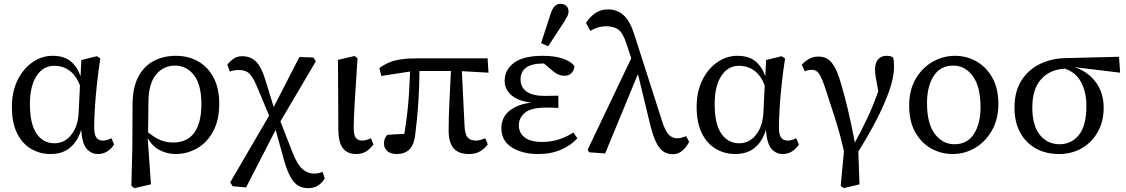

<svg xmlns="http://www.w3.org/2000/svg" viewBox="-20 -790 5872 1001"><path d="M136 -247Q136 -144 170.5 -93.5Q205 -43 264 -43Q316 -43 351 -86.5Q386 -130 390 -202L397 -345Q376 -398 341.5 -422.5Q307 -447 263 -447Q205 -447 170.5 -394Q136 -341 136 -247ZM243 13Q188 13 142 -14Q96 -41 69 -95.5Q42 -150 42 -233Q42 -312 71.5 -372Q101 -432 149.5 -465.5Q198 -499 254 -499Q312 -499 346.5 -472Q381 -445 400 -393L404 -477L485 -497L503 -485Q493 -422 485.5 -353Q478 -284 474.5 -224Q471 -164 471 -126Q471 -88 482.5 -72.5Q494 -57 517 -57Q530 -57 541 -61Q552 -65 561 -69L575 -37Q562 -16 540.5 -1.5Q519 13 490 13Q457 13 433 -13Q409 -39 403 -113Q386 -55 346.5 -21Q307 13 243 13Z M754 -262 752 -100Q784 -74 814.5 -60.5Q845 -47 882 -47Q957 -47 993.5 -99Q1030 -151 1030 -246Q1030 -349 991 -398.5Q952 -448 893 -448Q832 -448 793.5 -401Q755 -354 754 -262ZM665 179 670 -23 671 -242Q671 -331 700 -387.5Q729 -444 780 -471.5Q831 -499 897 -499Q963 -499 1014 -469.5Q1065 -440 1094 -384.5Q1123 -329 1123 -249Q1123 -164 1091.5 -105.5Q1060 -47 1008 -17Q956 13 895 13Q852 13 813 -7Q774 -27 750 -70L767 171L681 191Z M1193 181 1180 161 1383 -187 1324 -329Q1308 -368 1294 -389Q1280 -410 1264 -417.5Q1248 -425 1224 -425Q1211 -425 1200 -423Q1189 -421 1178 -417L1165 -453Q1179 -471 1198 -484Q1217 -497 1243 -497Q1288 -497 1317 -466.5Q1346 -436 1366 -365L1407 -232L1541 -493L1614 -490L1627 -471L1442 -157L1506 7Q1530 68 1557 91.5Q1584 115 1617 115Q1631 115 1641.5 112.5Q1652 110 1662 106L1673 140Q1660 163 1638.5 177Q1617 191 1588 191Q1537 191 1509 154.5Q1481 118 1461 46L1417 -113L1263 187Z M1838 13Q1790 13 1767 -18Q1744 -49 1744 -114L1742 -478L1829 -498L1844 -486Q1834 -338 1829 -251Q1824 -164 1824 -124Q1824 -86 1835 -71.5Q1846 -57 1868 -57Q1881 -57 1892.5 -61Q1904 -65 1914 -69L1927 -37Q1914 -18 1892 -2.5Q1870 13 1838 13Z M1968 -394 1958 -435Q1981 -452 2007 -463.5Q2033 -475 2070 -480.5Q2107 -486 2162 -486H2522L2527 -411L2388 -419L2402 -132Q2404 -89 2418.5 -73Q2433 -57 2461 -57Q2474 -57 2487 -61Q2500 -65 2510 -69L2523 -37Q2506 -15 2483 -1Q2460 13 2425 13Q2370 13 2344.5 -17.5Q2319 -48 2319 -109Q2319 -177 2323 -258.5Q2327 -340 2331 -420H2167Q2166 -333 2162 -271.5Q2158 -210 2153.5 -165Q2149 -120 2144 -82Q2137 -32 2113 -9.5Q2089 13 2048 13Q2017 13 1999.5 -2Q1982 -17 1982 -42Q1982 -58 1987 -68.5Q1992 -79 1999 -87Q2020 -89 2042.5 -90Q2065 -91 2088 -92Q2099 -155 2106.5 -230.5Q2114 -306 2118 -417Z M2786 13Q2703 13 2648.5 -21.5Q2594 -56 2594 -121Q2594 -180 2638 -214Q2682 -248 2752 -255Q2687 -261 2649 -291.5Q2611 -322 2611 -369Q2611 -426 2660 -462.5Q2709 -499 2809 -499Q2872 -499 2914 -484.5Q2956 -470 2975 -446Q2974 -426 2961 -410.5Q2948 -395 2923 -395Q2903 -395 2885 -404.5Q2867 -414 2843 -436L2816 -459H2813Q2694 -459 2694 -375Q2694 -335 2725.5 -312.5Q2757 -290 2821 -290Q2837 -290 2853 -290.5Q2869 -291 2891 -291V-227Q2869 -229 2855.5 -229Q2842 -229 2828 -229Q2748 -229 2716.5 -202Q2685 -175 2685 -137Q2685 -97 2715.5 -73.5Q2746 -50 2807 -50Q2894 -50 2969 -99L2990 -69Q2958 -33 2906 -10Q2854 13 2786 13ZM2801 -565 2852 -722Q2861 -748 2873.5 -759Q2886 -770 2902 -770Q2920 -770 2932 -759.5Q2944 -749 2944 -731Q2944 -717 2938 -705.5Q2932 -694 2921 -676L2838 -549Z M3488 14Q3462 14 3441 1.5Q3420 -11 3403 -43.5Q3386 -76 3371 -135L3306 -404L3135 10L3051 4L3044 -10L3271 -486L3246 -562Q3228 -618 3204 -635.5Q3180 -653 3142 -653Q3117 -653 3096.5 -646.5Q3076 -640 3058 -629L3035 -670Q3054 -701 3082.5 -721Q3111 -741 3150 -741Q3199 -741 3232.5 -709.5Q3266 -678 3288 -607L3431 -161Q3448 -107 3466.5 -88Q3485 -69 3510 -69Q3524 -69 3534.5 -72.5Q3545 -76 3557 -80L3573 -51Q3560 -24 3538 -5Q3516 14 3488 14Z M3706 -247Q3706 -144 3740.5 -93.5Q3775 -43 3834 -43Q3886 -43 3921 -86.5Q3956 -130 3960 -202L3967 -345Q3946 -398 3911.5 -422.5Q3877 -447 3833 -447Q3775 -447 3740.5 -394Q3706 -341 3706 -247ZM3813 13Q3758 13 3712 -14Q3666 -41 3639 -95.5Q3612 -150 3612 -233Q3612 -312 3641.5 -372Q3671 -432 3719.5 -465.5Q3768 -499 3824 -499Q3882 -499 3916.5 -472Q3951 -445 3970 -393L3974 -477L4055 -497L4073 -485Q4063 -422 4055.5 -353Q4048 -284 4044.5 -224Q4041 -164 4041 -126Q4041 -88 4052.5 -72.5Q4064 -57 4087 -57Q4100 -57 4111 -61Q4122 -65 4131 -69L4145 -37Q4132 -16 4110.5 -1.5Q4089 13 4060 13Q4027 13 4003 -13Q3979 -39 3973 -113Q3956 -55 3916.5 -21Q3877 13 3813 13Z M4363 179 4380 -1Q4361 -87 4335.5 -167Q4310 -247 4284 -326Q4265 -383 4251 -404.5Q4237 -426 4213 -426Q4203 -426 4194 -424Q4185 -422 4176 -418L4160 -453Q4176 -470 4197 -482.5Q4218 -495 4247 -495Q4270 -495 4289.5 -485.5Q4309 -476 4327 -448Q4345 -420 4362 -363Q4381 -301 4399.5 -223Q4418 -145 4437 -47Q4477 -120 4505.5 -182Q4534 -244 4559 -314Q4550 -361 4546 -385Q4542 -409 4542 -428Q4542 -463 4558.5 -481Q4575 -499 4601 -499Q4616 -499 4623.5 -496.5Q4631 -494 4637 -489Q4639 -481 4640 -470.5Q4641 -460 4641 -443Q4641 -385 4614 -310.5Q4587 -236 4544.5 -155.5Q4502 -75 4455 0L4461 171L4379 191Z M4947 13Q4886 13 4834.5 -16Q4783 -45 4751.5 -101Q4720 -157 4720 -239Q4720 -321 4754 -379Q4788 -437 4842.5 -468Q4897 -499 4959 -499Q5020 -499 5071.5 -469.5Q5123 -440 5154 -384Q5185 -328 5185 -249Q5185 -168 5151 -109Q5117 -50 5063 -18.5Q5009 13 4947 13ZM4956 -38Q5023 -38 5057.5 -91.5Q5092 -145 5092 -231Q5092 -338 5052 -393Q5012 -448 4949 -448Q4882 -448 4847.5 -393.5Q4813 -339 4813 -253Q4813 -146 4853.5 -92Q4894 -38 4956 -38Z M5501 13Q5433 13 5380.5 -16Q5328 -45 5298.5 -99.5Q5269 -154 5269 -229Q5269 -313 5305 -370Q5341 -427 5402 -456.5Q5463 -486 5538 -487L5814 -494L5820 -411L5581 -440Q5649 -419 5691.5 -363.5Q5734 -308 5734 -228Q5734 -157 5703.5 -102.5Q5673 -48 5620.5 -17.5Q5568 13 5501 13ZM5362 -230Q5362 -135 5401.5 -86.5Q5441 -38 5504 -38Q5566 -38 5605 -86.5Q5644 -135 5644 -238Q5644 -309 5616.5 -361Q5589 -413 5532 -432Q5453 -428 5407.5 -376.5Q5362 -325 5362 -230Z"/></svg>

Font: Source Serif 4 SmText
Style: Regular
Weight: 400
Designer: Frank Grießhammer
Foundry: Adobe
Version: Version 4.005;hotconv 1.1.0;makeotfexe 2.6.0